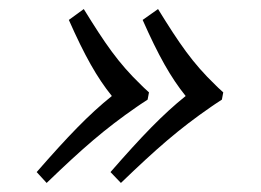

<svg xmlns="http://www.w3.org/2000/svg" viewBox="-20 -427 576 424"><path d="M390 -215C339 -174 293 -126 224 -47L247 -23C326 -99 375 -142 446 -191C446 -191 462 -202 470 -207L473 -223C467 -228 456 -239 456 -239C405 -288 376 -331 329 -407L295 -383C330 -304 357 -256 390 -215ZM227 -215C176 -174 130 -126 61 -47L83 -23C162 -99 211 -142 282 -191C282 -191 298 -202 306 -207L309 -223C303 -228 292 -239 292 -239C241 -288 212 -331 165 -407L132 -383C167 -304 194 -256 227 -215Z"/></svg>

Font: Libertinus Sans
Style: Italic
Weight: 400
Italic angle: -12°
Designer: Philipp H. Poll, Khaled Hosny
Foundry: Caleb Maclennan
Version: Version 7.050;RELEASE